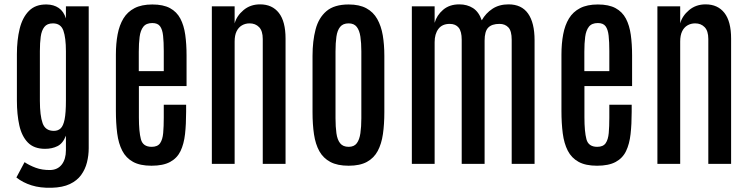

<svg xmlns="http://www.w3.org/2000/svg" viewBox="-20 -762 3487 893"><path d="M220.2 111.3Q167.5 112.8 127 100.1Q86.4 87.4 56.2 63.5L94.2 -7.8Q116.7 7.3 146.2 18.3Q175.8 29.3 213.9 28.8Q248.5 27.8 267.6 2.9Q286.6 -22 286.6 -63.5V-130.9Q272.5 -94.7 247.3 -82.3Q222.2 -69.8 189.5 -69.8Q138.2 -69.8 109.6 -99.1Q81.1 -128.4 69.8 -179.2Q58.6 -230 58.6 -294.4V-509.8Q58.6 -575.7 71.5 -628.4Q84.5 -681.2 115 -711.7Q145.5 -742.2 197.3 -741.2Q230 -740.7 253.2 -724.9Q276.4 -709 286.6 -676.3V-732.4H392.6V-72.8Q392.6 -39.1 384.5 -6.8Q376.5 25.4 357.4 51.8Q338.4 78.1 304.9 94Q271.5 109.9 220.2 111.3ZM230.5 -153.3Q249.5 -153.3 262 -164.8Q274.4 -176.3 280.5 -206.8Q286.6 -237.3 286.6 -294.4V-523.4Q286.6 -586.4 274.7 -619.9Q262.7 -653.3 226.1 -653.3Q199.2 -653.3 186.3 -636.7Q173.3 -620.1 169.4 -591.3Q165.5 -562.5 165.5 -524.4V-293.5Q165.5 -224.6 178.2 -189Q190.9 -153.3 230.5 -153.3Z M684.6 8.8Q631.3 8.8 598.6 -9.3Q565.9 -27.3 548.6 -61Q531.2 -94.7 525.1 -141.8Q519 -189 519 -246.1V-507.8Q519 -559.6 527.1 -602.3Q535.2 -645 554 -676Q572.8 -707 605.7 -724.1Q638.7 -741.2 688.5 -741.2Q739.3 -741.2 770.8 -724.1Q802.2 -707 818.8 -675.5Q835.4 -644 841.6 -600.3Q847.7 -556.6 847.7 -503.9V-361.8H626V-216.3Q626 -149.9 635.3 -114.5Q644.5 -79.1 685.5 -79.1Q712.9 -79.1 724.6 -95.9Q736.3 -112.8 739 -143.3Q741.7 -173.8 741.7 -214.8V-274.9H845.7V-242.2Q845.7 -184.6 840.6 -138.4Q835.4 -92.3 819.6 -59.3Q803.7 -26.4 771.2 -8.8Q738.8 8.8 684.6 8.8ZM625.5 -431.2H741.7V-524.4Q741.7 -566.9 738.5 -595.9Q735.4 -625 724.4 -639.9Q713.4 -654.8 688.5 -654.8Q660.2 -654.8 646.7 -637.7Q633.3 -620.6 629.4 -590.6Q625.5 -560.5 625.5 -521Z M965.3 0V-732.4H1071.3V-653.3Q1081.1 -688.5 1112.8 -715.1Q1144.5 -741.7 1189.5 -741.7Q1246.1 -741.7 1277.1 -701.9Q1308.1 -662.1 1308.1 -582.5V0H1202.1V-580.6Q1202.1 -618.2 1185.1 -635.7Q1168 -653.3 1141.1 -653.3Q1121.1 -653.3 1105.2 -644Q1089.4 -634.8 1080.3 -616.2Q1071.3 -597.7 1071.3 -568.8V0Z M1601.6 8.8Q1549.3 8.8 1516.4 -8.8Q1483.4 -26.4 1465.3 -58.8Q1447.3 -91.3 1440.4 -137.2Q1433.6 -183.1 1433.6 -240.2V-502.4Q1433.6 -571.3 1447.8 -625.2Q1461.9 -679.2 1498.3 -710.2Q1534.7 -741.2 1601.6 -741.2Q1651.4 -741.2 1683.8 -723.6Q1716.3 -706.1 1734.6 -673.6Q1752.9 -641.1 1760.3 -597.7Q1767.6 -554.2 1767.6 -502.4V-240.2Q1767.6 -184.1 1761 -138.4Q1754.4 -92.8 1736.8 -59.8Q1719.2 -26.9 1686.5 -9Q1653.8 8.8 1601.6 8.8ZM1601.6 -79.1Q1627 -79.1 1639.4 -95.7Q1651.9 -112.3 1656.2 -142.3Q1660.6 -172.4 1660.6 -211.9V-522.9Q1660.6 -562.5 1656.2 -591.6Q1651.9 -620.6 1639.2 -637Q1626.5 -653.3 1601.6 -653.3Q1575.2 -653.3 1562 -637Q1548.8 -620.6 1544.7 -591.6Q1540.5 -562.5 1540.5 -522.9V-211.9Q1540.5 -172.4 1544.7 -142.3Q1548.8 -112.3 1562 -95.7Q1575.2 -79.1 1601.6 -79.1Z M1895.5 0V-732.4H2001.5V-655.8Q2011.2 -690.9 2040.8 -716.3Q2070.3 -741.7 2116.2 -741.7Q2152.8 -741.7 2179.9 -724.4Q2207 -707 2220.7 -667.5Q2239.3 -700.7 2270.5 -721.2Q2301.8 -741.7 2345.2 -741.7Q2405.8 -741.7 2436 -699Q2466.3 -656.2 2466.3 -574.7V0H2359.9V-577.1Q2359.9 -618.2 2344.5 -634.5Q2329.1 -650.9 2303.2 -650.9Q2267.6 -650.9 2250.7 -633.5Q2233.9 -616.2 2233.9 -573.2V0H2127.4V-577.6Q2127.4 -615.7 2113.3 -633.3Q2099.1 -650.9 2071.8 -650.9Q2036.6 -650.9 2019 -627.4Q2001.5 -604 2001.5 -565.9V0Z M2756.8 8.8Q2703.6 8.8 2670.9 -9.3Q2638.2 -27.3 2620.8 -61Q2603.5 -94.7 2597.4 -141.8Q2591.3 -189 2591.3 -246.1V-507.8Q2591.3 -559.6 2599.4 -602.3Q2607.4 -645 2626.2 -676Q2645 -707 2678 -724.1Q2710.9 -741.2 2760.7 -741.2Q2811.5 -741.2 2843 -724.1Q2874.5 -707 2891.1 -675.5Q2907.7 -644 2913.8 -600.3Q2919.9 -556.6 2919.9 -503.9V-361.8H2698.2V-216.3Q2698.2 -149.9 2707.5 -114.5Q2716.8 -79.1 2757.8 -79.1Q2785.2 -79.1 2796.9 -95.9Q2808.6 -112.8 2811.3 -143.3Q2814 -173.8 2814 -214.8V-274.9H2918V-242.2Q2918 -184.6 2912.8 -138.4Q2907.7 -92.3 2891.8 -59.3Q2876 -26.4 2843.5 -8.8Q2811 8.8 2756.8 8.8ZM2697.8 -431.2H2814V-524.4Q2814 -566.9 2810.8 -595.9Q2807.6 -625 2796.6 -639.9Q2785.6 -654.8 2760.7 -654.8Q2732.4 -654.8 2719 -637.7Q2705.6 -620.6 2701.7 -590.6Q2697.8 -560.5 2697.8 -521Z M3037.6 0V-732.4H3143.6V-653.3Q3153.3 -688.5 3185.1 -715.1Q3216.8 -741.7 3261.7 -741.7Q3318.4 -741.7 3349.4 -701.9Q3380.4 -662.1 3380.4 -582.5V0H3274.4V-580.6Q3274.4 -618.2 3257.3 -635.7Q3240.2 -653.3 3213.4 -653.3Q3193.4 -653.3 3177.5 -644Q3161.6 -634.8 3152.6 -616.2Q3143.6 -597.7 3143.6 -568.8V0Z"/></svg>

Font: Antonio Medium
Style: Regular
Weight: 500
Designer: Vernon Adams
Foundry: Vernon Adams
Version: Version 1.002